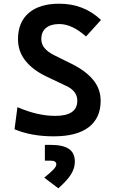

<svg xmlns="http://www.w3.org/2000/svg" viewBox="-20 -723 626 1032"><path d="M269 9.8Q147.9 9.8 58.1 -28.3L73.7 -147Q182.1 -100.1 276.9 -100.1Q395.5 -100.1 395.5 -181.6Q395.5 -233.9 335.9 -261.2L228 -312.5Q155.8 -347.2 116.2 -397.2Q76.7 -447.3 76.7 -512.7Q76.7 -603.5 134.5 -653.3Q192.4 -703.1 298.3 -703.1Q430.7 -703.1 522.9 -615.7L442.4 -526.9Q367.2 -593.8 298.8 -593.8Q252.9 -593.8 227.5 -573Q202.1 -552.2 202.1 -512.7Q202.1 -485.4 219.5 -464.6Q236.8 -443.8 269.5 -427.2L366.7 -378.9Q441.4 -341.8 481.2 -293.2Q521 -244.6 521 -181.2Q521 -88.4 456.8 -39.3Q392.6 9.8 269 9.8ZM293.5 289.1 217.8 231.9Q253.4 203.1 268.1 187.3Q282.7 171.4 282.7 160.6Q282.7 140.6 252.9 140.6H221.2V55.7H252Q318.8 55.7 350.6 77.6Q382.3 99.6 382.3 146Q382.3 181.6 361.1 215.1Q339.8 248.5 293.5 289.1Z"/></svg>

Font: Cascadia Mono NF SemiBold
Style: Regular
Weight: 600
Monospace: yes
Designer: Aaron Bell
Foundry: Saja Typeworks
Version: Version 2404.023; ttfautohint (v1.8.4)